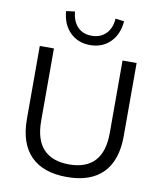

<svg xmlns="http://www.w3.org/2000/svg" viewBox="-100 -1014 927 1102"><g transform="rotate(10 364.0 -463.0)"><path d="M364.7 8.9Q226.6 8.9 154.3 -64.4Q82.1 -137.8 82.1 -279.5V-705H164.5V-283.1Q164.5 -173.3 215.4 -118.9Q266.3 -64.5 364.7 -64.5Q463.6 -64.5 514 -118.9Q564.4 -173.3 564.4 -283.1V-705H646.4V-279.5Q646.4 -137.8 574.8 -64.4Q503.3 8.9 364.7 8.9ZM364.7 -760Q294.6 -760 248.3 -805.2Q202 -850.4 196 -928.4L246.8 -934.8Q251.8 -877.8 282.7 -846.1Q313.6 -814.3 364.7 -814.3Q415.3 -814.3 447.2 -846.1Q479.1 -877.8 483.1 -934.8L533.9 -928.4Q527.4 -850.4 481.3 -805.2Q435.3 -760 364.7 -760Z"/></g></svg>

Font: Nunito Sans 12pt ExtraLight
Style: Regular
Weight: 200
Designer: Vernon Adams
Foundry: Vernon Adams
Version: Version 3.101;gftools[0.9.27]